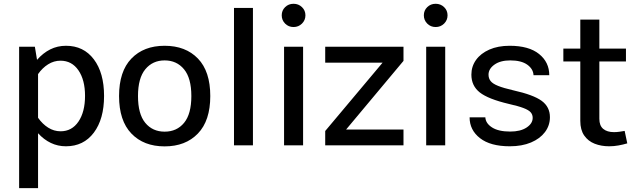

<svg xmlns="http://www.w3.org/2000/svg" viewBox="-20 -757 3320 1000"><path d="M79.6 -513.7H161.6L172.9 -445.3Q204.1 -481 241.7 -499.8Q279.3 -518.6 323.7 -518.6Q415.5 -518.6 468.8 -448Q522 -377.4 522 -257.3Q522 -137.2 468.8 -66.2Q415.5 4.9 323.2 4.9Q281.2 4.9 244.9 -12.5Q208.5 -29.8 178.2 -63V222.7H79.6ZM294.9 -440.9Q260.7 -440.9 230.7 -422.1Q200.7 -403.3 178.2 -371.1V-143.6Q201.2 -110.8 231.2 -92Q261.2 -73.2 295.4 -73.2Q354.5 -73.2 388.7 -123.8Q422.9 -174.3 422.9 -257.8Q422.9 -340.8 388.4 -390.9Q354 -440.9 294.9 -440.9Z M837.4 -518.6Q946.8 -518.6 1011 -451.9Q1075.2 -385.3 1075.2 -256.8Q1075.2 -128.4 1010.7 -61.5Q946.3 5.4 837.4 5.4Q728.5 5.4 664.3 -61.5Q600.1 -128.4 600.1 -256.8Q600.1 -385.3 664.3 -451.9Q728.5 -518.6 837.4 -518.6ZM837.4 -442.4Q774.9 -442.4 736.8 -396.2Q698.7 -350.1 698.7 -256.8Q698.7 -163.1 736.6 -117.2Q774.4 -71.3 837.4 -71.3Q900.9 -71.3 938.7 -117.2Q976.6 -163.1 976.6 -256.8Q976.6 -350.1 938.5 -396.2Q900.4 -442.4 837.4 -442.4Z M1297.4 0H1198.7V-715.8H1297.4Z M1447.3 -677.2Q1447.3 -702.6 1465.1 -720Q1482.9 -737.3 1508.8 -737.3Q1534.7 -737.3 1552.7 -720Q1570.8 -702.6 1570.8 -677.2Q1570.8 -651.9 1552.7 -634Q1534.7 -616.2 1508.8 -616.2Q1482.9 -616.2 1465.1 -634Q1447.3 -651.9 1447.3 -677.2ZM1459.5 -513.7H1558.6V0H1459.5Z M1673.8 -430.7V-513.7H2081.5V-439.9L1782.7 -82.5H2081.5V0H1673.8V-74.7L1972.7 -430.7Z M2187.5 -677.2Q2187.5 -702.6 2205.3 -720Q2223.1 -737.3 2249 -737.3Q2274.9 -737.3 2293 -720Q2311 -702.6 2311 -677.2Q2311 -651.9 2293 -634Q2274.9 -616.2 2249 -616.2Q2223.1 -616.2 2205.3 -634Q2187.5 -651.9 2187.5 -677.2ZM2199.7 -513.7H2298.8V0H2199.7Z M2634.3 -518.6Q2734.4 -518.6 2787.6 -475.8Q2840.8 -433.1 2840.8 -365.2H2758.8Q2757.3 -397.9 2726.1 -420.2Q2694.8 -442.4 2637.7 -442.4Q2585.9 -442.4 2555.2 -420.4Q2524.4 -398.4 2524.4 -368.2Q2524.4 -348.6 2535.4 -334.7Q2546.4 -320.8 2574.5 -309.6Q2602.5 -298.3 2653.3 -286.6Q2758.3 -263.2 2801.3 -231.7Q2844.2 -200.2 2844.2 -146.5Q2844.2 -103.5 2818.4 -69.1Q2792.5 -34.7 2745.6 -14.9Q2698.7 4.9 2635.3 4.9Q2534.2 4.9 2480 -37.4Q2425.8 -79.6 2425.8 -146H2507.8Q2509.3 -114.7 2542.7 -93.3Q2576.2 -71.8 2637.2 -71.8Q2690.9 -71.8 2722.7 -92.8Q2754.4 -113.8 2754.4 -143.1Q2754.4 -160.2 2743.9 -172.1Q2733.4 -184.1 2706.5 -194.3Q2679.7 -204.6 2629.9 -215.8Q2522.5 -241.2 2478.8 -275.6Q2435.1 -310.1 2435.1 -368.2Q2435.1 -411.1 2459.5 -445.1Q2483.9 -479 2528.8 -498.8Q2573.7 -518.6 2634.3 -518.6Z M3233.4 -75.2 3247.1 -10.3Q3225.6 -3.9 3201.4 0.5Q3177.2 4.9 3152.8 4.9Q3111.3 4.9 3077.1 -8.5Q3043 -22 3022.7 -51.3Q3002.4 -80.6 3002.4 -127.4V-437H2914.1V-503.9H3002.4V-654.8H3101.6V-503.9H3240.2V-437H3101.6V-138.2Q3101.6 -102.5 3121.8 -85.7Q3142.1 -68.8 3177.7 -68.8Q3191.9 -68.8 3207.3 -71Q3222.7 -73.2 3233.4 -75.2Z"/></svg>

Font: Estedad-FD Medium
Style: Regular
Weight: 500
Designer: Amin Abedi
Version: Version 7.3